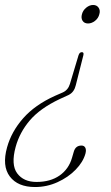

<svg xmlns="http://www.w3.org/2000/svg" viewBox="-33 -609 447 773"><path d="M272 -265.5Q269 -252.5 262 -242.5Q255 -232.5 243 -226.5L207 -210Q128 -172.5 87 -124.2Q46 -76 30 -17.5Q10.5 54 36.2 88.8Q62 123.5 114 123.5Q170 123.5 207 97.5Q244 71.5 257 26L264 2Q271 -23 295 -23Q306 -23 310.5 -14.2Q315 -5.5 311 9.5Q301.5 43.5 271.5 74.2Q241.5 105 198.5 124.5Q155.5 144 108 144Q38.5 144 6.5 101.5Q-25.5 59 -4.5 -16Q13 -79 60.2 -132.8Q107.5 -186.5 188 -223L220 -237Q241 -246.5 248.5 -271L283 -386Q287 -399 296.5 -399Q306 -399 302.5 -386ZM342 -589Q356.5 -589 364 -578Q371.5 -567 367 -552Q363 -535.5 349.5 -525Q336 -514.5 321.5 -514.5Q306.5 -514.5 299.5 -525.2Q292.5 -536 297 -552Q301 -567.5 314.2 -578.2Q327.5 -589 342 -589Z"/></svg>

Font: Fraunces 72pt Soft Thin
Style: Italic
Weight: 100
Italic angle: -16°
Version: Version 1.000;[0bf87f6ff]